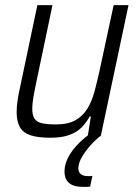

<svg xmlns="http://www.w3.org/2000/svg" viewBox="-20 -530 544 750"><path d="M177 8Q127 8 98 -2Q69 -12 57 -34.5Q45 -57 45 -92Q45 -111 48.5 -136.5Q52 -162 59 -192L126 -510H185L121 -205Q114 -172 110 -147.5Q106 -123 106 -105Q106 -80 115 -66.5Q124 -53 144.5 -48.5Q165 -44 199 -44Q246 -44 275 -60.5Q304 -77 321.5 -106Q339 -135 349 -172Q359 -209 368 -250L424 -510H482L374 0H323L335 -75H330Q318 -52 299.5 -33Q281 -14 251.5 -3Q222 8 177 8ZM306 200Q278 200 262 192.5Q246 185 239 171.5Q232 158 232 140Q232 102 260 62.5Q288 23 335 -10L374 0Q356 13 335.5 35.5Q315 58 300.5 82.5Q286 107 286 128Q286 141 295 149.5Q304 158 325 158Q328 158 331 158Q334 158 341 157L332 199Q325 200 318.5 200Q312 200 306 200Z"/></svg>

Font: Saira SemiCondensed Light
Style: Italic
Weight: 300
Width: 4
Italic angle: -12°
Designer: Hector Gatti with collaboration of the Omnibus-Type team
Foundry: Omnibus-Type
Version: Version 1.101